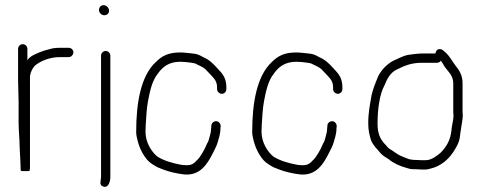

<svg xmlns="http://www.w3.org/2000/svg" viewBox="-20 -677 1860 743"><path d="M50 -488V-365C50 -338.8 52 -309.8 52 -283V-202C52 -171.3 56 -138.3 56 -108C56 -95.2 59 -61.4 59 -51C59 -44 60 -25 60 -18C60 -15.3 65 -14.3 75 -15C89 -14.3 96 -15.3 96 -18V-19H93C95 -20.3 96 -22 96 -24V-383L99 -395C103 -406.9 107.8 -414.4 115 -423C136.7 -441.1 172.9 -456 211 -456H246C255.5 -456 264 -464.9 264 -474.5C264 -484.2 255.5 -492 246 -492H211C201.7 -492 192.7 -491.3 184 -490C166 -484.6 153.3 -483 135.5 -475.5C115.7 -467.2 96.9 -460.4 86 -444V-488C86 -498.1 77.8 -506 68 -506C58.2 -506 50 -498.1 50 -488Z M371 -462V6C371 22.7 361.7 39.8 380 45C401.2 51.1 407 23.6 407 6V-462C407 -471.2 398.2 -480 389 -480C379.8 -480 371 -471.2 371 -462ZM363 -638.5C363 -627.5 372.8 -618 384 -618C394.3 -618 402 -625.3 402 -635.5C402 -646.8 391.7 -657 380.5 -657C370.6 -657 363 -648.4 363 -638.5Z M856 -332V-338C856 -376 841.6 -391 821 -413C802.9 -432.5 790.5 -445.5 766 -456C754 -462.8 743.8 -468.8 725 -470C708.6 -471.3 693.5 -474 678 -474C631.6 -474 606.9 -460.9 583 -437C524.7 -383.2 507 -278.1 507 -167C507 -157 508.7 -146.3 512 -135C519.2 -104.2 533.5 -77 551 -57C560.8 -46 575.7 -37.4 589 -30L609 -22C633.3 -12.3 661.4 -5.8 692 -2C756.5 4.4 784.6 -46.2 805 -87L814 -105C816.7 -110.3 819 -116 821 -122C825.6 -138 833 -157.7 833 -179L834 -189C834 -198.5 826.2 -208 816.5 -208C806.9 -208 798 -200.5 798 -191L797 -180C797 -169.7 793.5 -154.4 791 -147L787 -133C785.7 -129 783.7 -125 781 -121L773 -103L763 -85C756 -73.3 749.4 -62.8 740 -55C733.4 -46.8 722.1 -38 708 -38C704 -37.3 700 -37.3 696 -38C690.7 -38 685.3 -38.5 680 -39.5C645.9 -45.9 614.3 -55.2 589 -71C565.7 -90.4 543 -125.7 543 -168C543 -176.7 543.3 -185.7 544 -195C546.2 -226 547.3 -258.4 553 -287C560.3 -325.9 569.1 -364.9 590 -391C608.6 -417.6 632.7 -438 678 -438C684 -438 690.7 -437.7 698 -437C708.6 -435.1 726.9 -434.6 736 -431C749 -423.6 765.2 -418.8 776 -408C780 -404 786.3 -397.3 795 -388C809.1 -372.7 820 -363.1 820 -338V-332C820 -322.5 828.9 -314 838.5 -314C848.2 -314 856 -322.5 856 -332Z M1305 -332V-338C1305 -376 1290.6 -391 1270 -413C1251.9 -432.5 1239.5 -445.5 1215 -456C1203 -462.8 1192.8 -468.8 1174 -470C1157.6 -471.3 1142.5 -474 1127 -474C1080.6 -474 1055.9 -460.9 1032 -437C973.7 -383.2 956 -278.1 956 -167C956 -157 957.7 -146.3 961 -135C968.2 -104.2 982.5 -77 1000 -57C1009.8 -46 1024.7 -37.4 1038 -30L1058 -22C1082.3 -12.3 1110.4 -5.8 1141 -2C1205.5 4.4 1233.6 -46.2 1254 -87L1263 -105C1265.7 -110.3 1268 -116 1270 -122C1274.6 -138 1282 -157.7 1282 -179L1283 -189C1283 -198.5 1275.2 -208 1265.5 -208C1255.9 -208 1247 -200.5 1247 -191L1246 -180C1246 -169.7 1242.5 -154.4 1240 -147L1236 -133C1234.7 -129 1232.7 -125 1230 -121L1222 -103L1212 -85C1205 -73.3 1198.4 -62.8 1189 -55C1182.4 -46.8 1171.1 -38 1157 -38C1153 -37.3 1149 -37.3 1145 -38C1139.7 -38 1134.3 -38.5 1129 -39.5C1094.9 -45.9 1063.3 -55.2 1038 -71C1014.7 -90.4 992 -125.7 992 -168C992 -176.7 992.3 -185.7 993 -195C995.2 -226 996.3 -258.4 1002 -287C1009.3 -325.9 1018.1 -364.9 1039 -391C1057.6 -417.6 1081.7 -438 1127 -438C1133 -438 1139.7 -437.7 1147 -437C1157.6 -435.1 1175.9 -434.6 1185 -431C1198 -423.6 1214.2 -418.8 1225 -408C1229 -404 1235.3 -397.3 1244 -388C1258.1 -372.7 1269 -363.1 1269 -338V-332C1269 -322.5 1277.9 -314 1287.5 -314C1297.2 -314 1305 -322.5 1305 -332Z M1727 -172C1722.8 -133.8 1707.3 -108.3 1685 -86C1669.6 -73.4 1650.6 -57 1626 -57H1612C1607.3 -57 1600.7 -57.3 1592 -58C1584 -58 1578.3 -58.3 1575 -59L1563 -61C1554.9 -63.7 1535.5 -71.8 1528.5 -75C1513.5 -81.9 1503 -92.2 1489 -100C1480.6 -104.2 1474.4 -115.5 1467 -122C1450.2 -141.6 1441 -161.6 1441 -199C1441 -250.8 1448.1 -311.2 1468 -347C1478.1 -372.3 1491 -396.9 1516 -408C1543.9 -422 1569.8 -434 1612 -434H1671C1677 -434 1682 -436.7 1686 -442C1691.7 -434.3 1694.8 -429.4 1700 -420C1712.5 -401.2 1734 -385.8 1734 -355V-243C1734 -238.3 1734.3 -233.7 1735 -229C1735 -212.1 1727 -185.4 1727 -172ZM1665 -470H1612C1599.7 -470 1579.6 -467.2 1569 -466C1551.4 -464.2 1542.1 -459.9 1526 -453L1500 -441C1475.4 -427 1455.4 -405.7 1443 -381C1434 -357 1424.4 -337.8 1418 -309C1411.6 -272.6 1405 -241.5 1405 -199.5C1405 -173.7 1409.8 -152.5 1416 -134C1424 -113.9 1439.9 -99.7 1453 -84C1462.8 -73.1 1472.2 -68.9 1484 -61C1501 -46.4 1528.4 -33.4 1554 -27L1568 -23C1573.3 -22.3 1581 -22 1591 -22C1600.3 -21.3 1607.3 -21 1612 -21H1626C1631.3 -21 1637.3 -22 1644 -24C1682.9 -32.6 1713.4 -57.7 1733 -87C1745.3 -106.1 1757.4 -124.5 1760 -150L1762 -166C1762.7 -168 1763.2 -170.8 1763.5 -174.5C1764.6 -186.8 1771 -215.5 1771 -231C1770.3 -235 1770 -239 1770 -243V-355C1770 -387 1756.6 -405.8 1742 -424C1728.6 -441.9 1720.5 -459.2 1704 -474L1695 -482C1691 -485.3 1686.5 -487 1681.5 -487C1671.8 -487 1666.4 -479.8 1665 -470Z"/></svg>

Font: HoneyBee
Style: Lit
Weight: 300
Foundry: Cannot Into Space Fonts
Version: Version 0.89